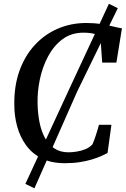

<svg xmlns="http://www.w3.org/2000/svg" viewBox="-20 -876 681 1040"><path d="M331.5 8Q257 8 205 -18.5Q153 -45 120.5 -90.2Q88 -135.5 72.8 -192Q57.5 -248.5 57.5 -308Q56 -410 85.2 -491.8Q114.5 -573.5 167.8 -631.5Q221 -689.5 292.5 -720.5Q364 -751.5 448 -751.5Q492 -751.5 529.5 -745.2Q567 -739 595.2 -732Q623.5 -725 640.5 -722.5L610.5 -537H533.5L523.5 -680Q514.5 -685 502.2 -689.2Q490 -693.5 473 -696.2Q456 -699 432 -699Q366 -699 318.5 -663.5Q271 -628 240.5 -570.8Q210 -513.5 196 -446.5Q182 -379.5 183.5 -316Q184.5 -262 194 -213.8Q203.5 -165.5 223.5 -129Q243.5 -92.5 275 -71.8Q306.5 -51 351 -51Q370.5 -51 395 -54.8Q419.5 -58.5 442.8 -68Q466 -77.5 481 -94.5Q486 -105.5 490.5 -118Q495 -130.5 499.5 -144.2Q504 -158 508.2 -172.2Q512.5 -186.5 516 -200H583.5L562.5 -47Q548.5 -39.5 527.2 -30.2Q506 -21 477.5 -12.2Q449 -3.5 412.5 2.2Q376 8 331.5 8ZM117.5 120 358 -400 570 -855.5 618 -831.5 397.5 -379 166.5 144Z"/></svg>

Font: Merriweather 24pt Medium
Style: Italic
Weight: 500
Italic angle: -7.8°
Version: Version 2.101